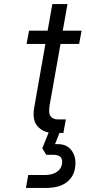

<svg xmlns="http://www.w3.org/2000/svg" viewBox="-20 -650 419 939"><path d="M302 -66 290 0H271L249 55H264Q304 55 326.5 81.5Q349 108 349 147Q349 204 312 236.5Q275 269 208 269H107L118 206H199Q238 206 261 188.5Q284 171 284 141Q284 107 240 107H206L187 75L218 -2Q181 -9 159 -38.5Q137 -68 148 -128L202 -435H110L122 -500H213L236 -630H310L287 -500H379L367 -435H276L223 -137Q216 -95 228 -80.5Q240 -66 263 -66Z"/></svg>

Font: Overused Grotesk
Style: Italic
Weight: 400
Italic angle: -10°
Version: Version 0.003